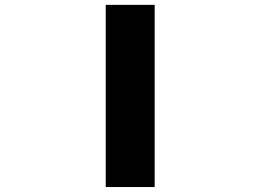

<svg xmlns="http://www.w3.org/2000/svg" viewBox="-20 -752 1040 774"><path d="M406.2 2V-732.4H603.5V2Z"/></svg>

Font: Gen Shin Gothic Monospace Heavy
Style: Bold
Weight: 800
Designer: [Source Han Sans]
Ryoko NISHIZUKA  (kana & ideographs); Paul D. Hunt (Latin, Greek & Cyrillic); Wenlong ZHANG  (bopomofo
Version: Version 1.002.20150607